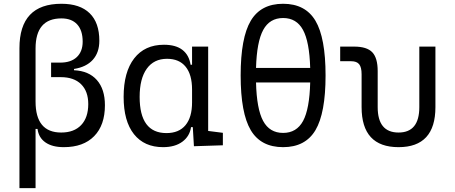

<svg xmlns="http://www.w3.org/2000/svg" viewBox="-20 -762 2384 1007"><path d="M314.5 9.8Q253.9 9.8 218.3 -15.1Q182.6 -40 176.8 -85.9H166.5V224.6H82V-509.3Q82 -742.2 302.2 -742.2Q399.4 -742.2 450.2 -692.6Q501 -643.1 501 -548.3Q501 -486.3 466.6 -448.2Q432.1 -410.2 368.2 -400.4V-393.6Q445.8 -390.1 488 -342.3Q530.3 -294.4 530.3 -210Q530.3 -105.5 473.9 -47.9Q417.5 9.8 314.5 9.8ZM166.5 -229.5Q166.5 -66.9 300.8 -66.9Q368.7 -66.9 405.8 -106.2Q442.9 -145.5 442.9 -216.3Q442.9 -283.2 405.3 -320.3Q367.7 -357.4 298.8 -357.4H248V-433.6H295.9Q352.1 -433.6 382.8 -462.6Q413.6 -491.7 413.6 -543.5Q413.6 -602.5 384.8 -634Q356 -665.5 302.2 -665.5Q166.5 -665.5 166.5 -507.8Z M835.4 9.8Q736.8 9.8 682.6 -58.3Q628.4 -126.5 628.4 -253.9Q628.4 -384.3 683.8 -455.8Q739.3 -527.3 839.8 -527.3Q902.3 -527.3 937 -500.2Q971.7 -473.1 979.5 -422.4H987.3V-517.6H1071.8V-75.2L1148.9 -65.4V0L997.1 4.9L991.2 -95.2H981.9Q975.1 -47.4 936.5 -18.8Q897.9 9.8 835.4 9.8ZM987.3 -225.1V-292.5Q987.3 -370.6 953.6 -412.1Q919.9 -453.6 856 -453.6Q787.1 -453.6 749.8 -401.6Q712.4 -349.6 712.4 -253.9Q712.4 -64 853 -64Q918.5 -64 952.9 -105.5Q987.3 -147 987.3 -225.1Z M1464.8 9.8Q1348.1 9.8 1295.2 -79.3Q1242.2 -168.5 1242.2 -366.2Q1242.2 -564 1295.2 -653.1Q1348.1 -742.2 1464.8 -742.2Q1581.5 -742.2 1634.5 -653.1Q1687.5 -564 1687.5 -366.2Q1687.5 -168.5 1634.5 -79.3Q1581.5 9.8 1464.8 9.8ZM1464.8 -64.9Q1535.6 -64.9 1569.6 -127.7Q1603.5 -190.4 1606.9 -329.6H1322.8Q1326.2 -190.4 1360.1 -127.7Q1394 -64.9 1464.8 -64.9ZM1322.8 -405.8H1606.9Q1603 -543 1569.1 -605.2Q1535.2 -667.5 1464.8 -667.5Q1394.5 -667.5 1360.6 -605.2Q1326.7 -543 1322.8 -405.8Z M2070.3 9.8Q1876.5 9.8 1876.5 -200.2V-372.6Q1876.5 -409.2 1863.8 -425Q1851.1 -440.9 1821.8 -440.9H1764.2V-517.6H1837.4Q1904.3 -517.6 1932.6 -487.8Q1960.9 -458 1960.9 -389.2V-200.2Q1960.9 -66.9 2070.3 -66.9Q2179.2 -66.9 2179.2 -200.2V-517.6H2263.7V-200.2Q2263.7 9.8 2070.3 9.8Z"/></svg>

Font: Cascadia Code PL SemiLight
Style: Regular
Weight: 350
Monospace: yes
Designer: Aaron Bell
Foundry: Saja Typeworks
Version: Version 2404.023; ttfautohint (v1.8.4)